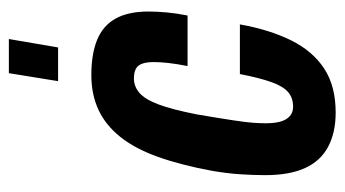

<svg xmlns="http://www.w3.org/2000/svg" viewBox="-192 -573 777 433"><g transform="rotate(-90 196.5 -356.5)"><path d="M159 12Q114 12 82 -5Q50 -22 34 -57Q18 -92 18 -147Q18 -173 20 -203.5Q22 -234 28 -268Q41 -338 59.5 -389.5Q78 -441 104.5 -474Q131 -507 165.5 -523Q200 -539 244 -539Q291 -539 323 -526Q355 -513 371 -484.5Q387 -456 387 -410Q387 -391 385 -369Q383 -347 378 -322H264Q269 -347 271 -365.5Q273 -384 273 -398Q273 -414 269.5 -424Q266 -434 258 -438.5Q250 -443 236 -443Q218 -443 203.5 -430.5Q189 -418 177.5 -387.5Q166 -357 155 -301Q146 -248 141.5 -218Q137 -188 136 -172.5Q135 -157 135 -145Q135 -127 138.5 -113.5Q142 -100 150.5 -92Q159 -84 172 -84Q192 -84 205 -95Q218 -106 227.5 -132Q237 -158 246 -204H358Q346 -137 322 -88.5Q298 -40 258.5 -14Q219 12 159 12ZM230 -614 248 -725H325L306 -614Z"/></g></svg>

Font: Archivo ExtraCondensed
Style: Bold Italic
Weight: 700
Width: 2
Italic angle: -10°
Designer: Hector Gatti
Foundry: Omnibus-Type
Version: Version 2.001